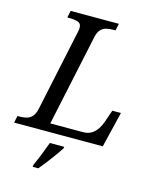

<svg xmlns="http://www.w3.org/2000/svg" viewBox="-155 -806 912 1119"><g transform="rotate(15 301.5 -246.5)"><path d="M-20 0 -11 -42H2Q24 -42 43.5 -47Q63 -52 77 -67.5Q91 -83 98 -114L202 -604Q204 -610 205 -619Q206 -628 206 -632Q206 -658 186 -665Q166 -672 134 -672H121L130 -714H421L412 -672H399Q377 -672 357.5 -667.5Q338 -663 324 -648.5Q310 -634 303 -604L185 -50H382Q413 -50 434 -63.5Q455 -77 468.5 -98Q482 -119 489 -140L515 -215H567L515 0ZM153 208Q168 175 183.5 136Q199 97 212 61H299L297 71Q287 87 273.5 106Q260 125 244.5 145.5Q229 166 214 185.5Q199 205 185 221H151Z"/></g></svg>

Font: Noto Serif
Style: Italic
Weight: 400
Italic angle: -12°
Designer: Monotype Design Team
Foundry: Monotype Imaging Inc.
Version: Version 2.013